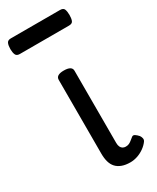

<svg xmlns="http://www.w3.org/2000/svg" viewBox="-233 -829 739 905"><g transform="rotate(-30 136.5 -377.0)"><path d="M193 17Q167 17 148 10Q129 3 117 -10Q105 -23 99.5 -42.5Q94 -62 94 -86V-489Q94 -502 104.5 -508.5Q115 -515 136 -515Q158 -515 169 -508.5Q180 -502 180 -489V-96Q180 -83 184 -74.5Q188 -66 195 -62Q202 -58 211 -58Q222 -58 230 -62Q238 -66 245 -72Q252 -78 260 -84Q267 -89 275.5 -83.5Q284 -78 293 -68Q298 -61 300 -52Q302 -43 296 -35Q285 -20 268 -8Q251 4 231.5 10.5Q212 17 193 17ZM-4 -686Q-21 -686 -26 -698Q-31 -710 -31 -728Q-31 -747 -26 -759Q-21 -771 -4 -771H264Q282 -771 286.5 -759Q291 -747 291 -728Q291 -710 286.5 -698Q282 -686 264 -686Z"/></g></svg>

Font: Playwrite DE Grund
Style: Regular
Weight: 400
Designer: Veronika Burian, José Scaglione
Foundry: TypeTogether
Version: Version 1.002